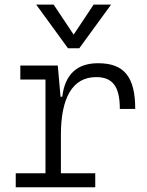

<svg xmlns="http://www.w3.org/2000/svg" viewBox="-20 -796 626 816"><path d="M238.8 -222.7C238.8 -379.4 287.6 -468.3 388.7 -468.3C459 -468.3 489.3 -428.2 489.3 -333H554.7C554.7 -469.7 507.3 -527.3 397 -527.3C307.1 -527.3 256.3 -480 244.6 -384.8H237.3L225.6 -517.6H66.4V-458H173.3V-59.6H46.9V0H384.8V-59.6H238.8ZM269 -590.8H316.9L452.1 -776.4H377.9L293 -648.9L208 -776.4H133.8Z"/></svg>

Font: Cascadia Code Light
Style: Regular
Weight: 300
Monospace: yes
Designer: Aaron Bell
Foundry: Saja Typeworks
Version: Version 2404.023